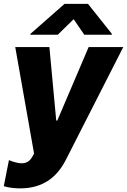

<svg xmlns="http://www.w3.org/2000/svg" viewBox="-24 -795 674 1018"><path d="M282.3 -610.8 366.5 -693.2 422.9 -610.8H568.5L569.2 -615.4L442.5 -774.5H318.2L137.4 -615.4L136.7 -610.8ZM82.4 203.8C206.3 203.8 279.5 142 325.3 52.2L629.6 -545.5H446L279.8 -155.9H274.1L237.9 -545.5H56.8L156.6 19.2L147.4 35.9C133.2 60.7 116.1 70.7 90.9 70.7C73.9 70.7 52.9 66.1 23.4 54L-3.9 192.1C18.1 199.2 49.7 203.8 82.4 203.8Z"/></svg>

Font: TID UI Extra Bold
Style: Italic
Weight: 800
Italic angle: -9.39999°
Designer: The TID Project Authors
Foundry: Bakken & Bæck
Version: Version 1.001;hotconv 1.0.109;makeotfexe 2.5.65596